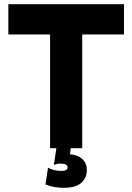

<svg xmlns="http://www.w3.org/2000/svg" viewBox="-20 -710 634 920"><path d="M220 0V-690H374V0ZM20 -545V-690H574V-545ZM284 190Q263 190 240.5 186Q218 182 198 174L210 94Q226 102 242.5 105.5Q259 109 274 109Q304 109 304 92Q304 74 271 74Q262 74 254 75.5Q246 77 238 80L252 -11L320 -9L314 43L302 29Q346 29 371 49Q396 69 396 106Q396 142 369.5 166Q343 190 284 190Z"/></svg>

Font: Radio Canada Big
Style: Bold
Weight: 700
Designer: Étienne Aubert Bonn
Foundry: Coppers and Brasses
Version: Version 1.001